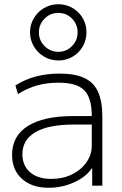

<svg xmlns="http://www.w3.org/2000/svg" viewBox="-20 -878 577 908"><path d="M210 10Q131 10 84 -32Q37 -74 37 -146Q37 -235 111.5 -282Q186 -329 325 -329H414Q414 -415 378.5 -451Q343 -487 257 -487Q202 -487 155.5 -474Q109 -461 65 -433L53 -474Q99 -503 150.5 -516.5Q202 -530 261 -530Q334 -530 378.5 -509.5Q423 -489 443.5 -444Q464 -399 464 -326V0H416V-82H414Q388 -42 331 -16Q274 10 210 10ZM223 -32Q277 -32 320 -53Q363 -74 388.5 -110Q414 -146 414 -189V-289H330Q209 -289 147.5 -253Q86 -217 86 -149Q86 -95 122 -63.5Q158 -32 223 -32ZM256 -592Q219 -592 188.5 -610Q158 -628 140 -658.5Q122 -689 122 -725Q122 -762 140 -792Q158 -822 188.5 -840Q219 -858 256 -858Q293 -858 323.5 -840Q354 -822 371.5 -792Q389 -762 389 -725Q389 -689 371.5 -658.5Q354 -628 323.5 -610Q293 -592 256 -592ZM256 -633Q294 -633 320.5 -660Q347 -687 347 -725Q347 -763 320.5 -790Q294 -817 255 -817Q218 -817 191 -790Q164 -763 164 -725Q164 -687 191 -660Q218 -633 256 -633Z"/></svg>

Font: M PLUS 2 Thin Light
Style: Regular
Weight: 300
Version: Version 1.001